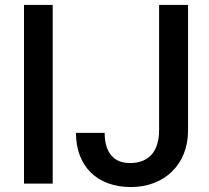

<svg xmlns="http://www.w3.org/2000/svg" viewBox="-20 -742 843 776"><path d="M77 0H193V-722H77ZM287 -205C287 -71 372 14 509 14C644 14 740 -77 740 -214V-722H623V-217C623 -136 587 -83 505 -83C441 -83 403 -124 403 -205Z"/></svg>

Font: Perun Medium
Style: Regular
Weight: 500
Foundry: Copyright (c) Stefan Peev, Context Ltd, 2016
Version: Version 1.089